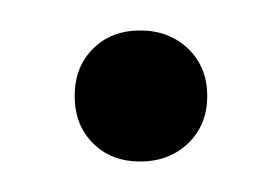

<svg xmlns="http://www.w3.org/2000/svg" viewBox="-20 -390 179 126"><path d="M29 -327Q29 -346 41 -358Q53 -370 72 -370Q91 -370 103.5 -358Q116 -346 116 -327Q116 -308 103.5 -296Q91 -284 72 -284Q53 -284 41 -296Q29 -308 29 -327Z"/></svg>

Font: Moniqa Narrow Heading
Style: Bold
Weight: 700
Width: 4
Designer: Rajesh Rajput
Foundry: Rajesh Rajput
Version: Version 1.000